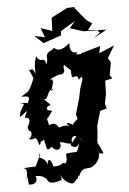

<svg xmlns="http://www.w3.org/2000/svg" viewBox="-64 -815 730 1083"><g transform="rotate(-5 301.5 -273.5)"><path d="M350 -45 309 5C344 37 354 2 358 -2C341 67 346 40 288 50C269 50 293 79 272 106C242 94 266 118 203 117C191 62 170 67 171 119C178 69 116 53 125 63C139 57 126 10 128 56L103 108L23 112C35 111 68 107 41 191C47 157 53 144 56 206C88 214 112 192 98 162C165 162 149 198 152 177C167 179 151 228 241 197C247 173 236 182 241 169C246 199 301 237 313 215C307 228 339 179 330 204C345 171 331 183 344 182C369 120 401 160 431 130C457 116 473 75 462 50C482 88 445 61 491 68C459 -18 459 34 466 -41L467 -42L469 -89L493 -172L531 -183L523 -211L534 -265L536 -340L577 -349L564 -369L577 -440L562 -465L603 -533L516 -497L525 -537L413 -505L433 -448C422 -512 428 -498 441 -499C377 -505 380 -493 395 -516C379 -506 347 -515 353 -569C285 -507 262 -556 265 -550C226 -518 289 -559 238 -532C205 -508 231 -504 215 -460C199 -516 190 -461 160 -510C146 -478 147 -438 148 -412C129 -463 125 -426 112 -440C148 -361 122 -415 134 -388C104 -318 109 -323 57 -291C95 -290 111 -292 90 -252L41 -257C98 -245 44 -245 39 -177C108 -227 75 -209 65 -164C59 -173 116 -181 77 -117C79 -129 74 -76 109 -96C68 -118 120 -75 79 -50C110 -31 116 -84 134 -10C160 -32 118 -12 163 -39C176 15 171 28 194 12C213 -9 240 -8 200 2C231 46 265 19 250 -16C283 -15 269 -7 320 -2C310 -50 346 -62 382 -8ZM406 -375 409 -358 392 -308 381 -254 355 -164 362 -139C345 -120 325 -115 341 -101C345 -106 269 -141 313 -103C264 -120 208 -70 253 -99C231 -148 182 -105 199 -117C186 -178 185 -133 223 -197C199 -200 188 -204 198 -221C222 -236 197 -216 217 -232L179 -269C210 -249 199 -316 240 -320C219 -291 233 -320 243 -358C231 -391 255 -363 227 -375C290 -405 300 -399 279 -393C335 -404 297 -432 313 -448C365 -396 341 -437 351 -378C365 -367 382 -398 388 -358ZM530 -613 512 -629 464 -632 491 -668 459 -690 398 -765 399 -769 358 -767 266 -720 263 -645 199 -667 219 -613 160 -626 208 -581 310 -616 312 -640 394 -689 363 -652C389 -644 413 -635 439 -628L568 -626L492 -584Z"/></g></svg>

Font: Asimov Aggro
Style: CondIt
Weight: 500
Designer: Google
Version: Version 2.000980; 2014